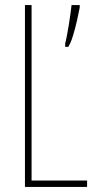

<svg xmlns="http://www.w3.org/2000/svg" viewBox="-20 -734 381 754"><path d="M78 0V-714H104V-25H322V0ZM293 -704Q290 -687 283 -656Q276 -625 267 -595Q258 -565 248 -550H236V-564Q238 -570 242 -590Q246 -610 250 -635Q254 -660 257 -682Q260 -704 261 -714H293Z"/></svg>

Font: Noto Sans Sinhala UI ExtraCondensed Thin
Style: Regular
Weight: 100
Width: 2
Designer: Jelle Bosma - Monotype Design Team
Foundry: Monotype Imaging Inc.
Version: Version 2.006; ttfautohint (v1.8.4.7-5d5b)